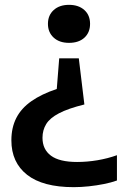

<svg xmlns="http://www.w3.org/2000/svg" viewBox="-20 -573 520 793"><path d="M305.5 -332 328.5 -141.5Q261.5 -125 223.8 -105.2Q186 -85.5 170.8 -60.5Q155.5 -35.5 155.5 -4Q155.5 44 190.5 70Q225.5 96 298.5 96Q340 96 382.8 88.8Q425.5 81.5 463 68V172.5Q439.5 181 409.5 187Q379.5 193 347.2 196.5Q315 200 284.5 200Q157 200 92 149Q27 98 27 6.5Q27 -46 47.5 -86Q68 -126 109.8 -155.2Q151.5 -184.5 214.5 -205.5L224.5 -332ZM265 -553Q304.5 -553 328.2 -531.8Q352 -510.5 352 -474.5Q352 -439 328.8 -417.5Q305.5 -396 265 -396Q225 -396 201.5 -417.8Q178 -439.5 178 -474.5Q178 -510 201.8 -531.5Q225.5 -553 265 -553Z"/></svg>

Font: Encode Sans SC SemiBold
Style: Regular
Weight: 600
Version: Version 3.002